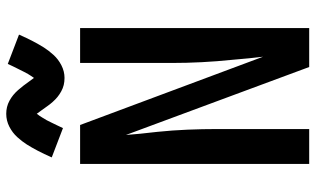

<svg xmlns="http://www.w3.org/2000/svg" viewBox="-218 -794 1012 616"><g transform="rotate(-90 288.0 -486.0)"><path d="M70 0H182V-294Q182 -342 180 -390.5Q178 -439 173 -487L167 -542Q166 -553 165 -564.5Q164 -576 163 -588L381 0H506V-735H394V-441Q394 -393 396.5 -344.5Q399 -296 404 -248L409 -193Q410 -182 411.5 -170.5Q413 -159 414 -148L195 -735H70ZM346 -785Q367 -785 386.5 -795Q406 -805 420 -820.5Q434 -836 443.5 -851Q453 -866 463.5 -886Q474 -906 485 -931L391 -967Q386 -956 381.5 -947Q377 -938 373 -930Q369 -922 365.5 -915Q362 -908 358.5 -902Q355 -896 352.5 -892.5Q350 -889 346 -883Q340 -891 333.5 -900Q327 -909 321 -917Q315 -925 307 -934Q299 -943 291 -949.5Q283 -956 273 -961.5Q263 -967 252.5 -969.5Q242 -972 231 -972Q209 -972 189.5 -962Q170 -952 156 -936.5Q142 -921 132.5 -906Q123 -891 112.5 -871Q102 -851 91 -826L185 -790Q190 -801 194.5 -810Q199 -819 203 -827.5Q207 -836 210.5 -842.5Q214 -849 218 -855Q222 -861 224 -864.5Q226 -868 231 -874Q236 -867 243 -857.5Q250 -848 255.5 -840Q261 -832 269 -823Q277 -814 285 -807.5Q293 -801 303 -795.5Q313 -790 323.5 -787.5Q334 -785 346 -785Z"/></g></svg>

Font: Iosevka Sparkle Semibold
Style: Regular
Weight: 600
Designer: Belleve Invis
Foundry: Belleve Invis
Version: Version 4.5.0; ttfautohint (v1.8.3)